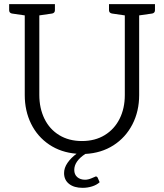

<svg xmlns="http://www.w3.org/2000/svg" viewBox="-20 -731 789 923"><path d="M725 -682Q725 -669 712 -666L649 -657V-274Q649 -196 616.5 -133Q584 -70 525.5 -32.5Q467 5 390 9Q337 44 337 86Q337 108 351.5 120.5Q366 133 389 133Q404 133 421 125.5Q438 118 441 117Q443 117 445.5 118.5Q448 120 449 122L459 145Q445 158 423 165Q401 172 377 172Q336 172 312 153Q288 134 288 101Q288 76 304.5 52Q321 28 348 8Q273 2 216.5 -36Q160 -74 129.5 -136Q99 -198 99 -274V-657L37 -666Q24 -669 24 -682V-711H244V-682Q244 -669 231 -666L169 -657V-275Q169 -211 193.5 -160.5Q218 -110 264.5 -81.5Q311 -53 374 -53Q437 -53 483.5 -81.5Q530 -110 555 -160Q580 -210 580 -274V-657L518 -666Q504 -669 504 -682V-711H725Z"/></svg>

Font: Aleo Light
Style: Regular
Weight: 300
Designer: Alessio Laiso
Foundry: Alessio Laiso
Version: Version 2.000